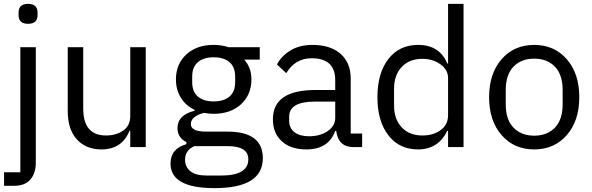

<svg xmlns="http://www.w3.org/2000/svg" viewBox="-20 -760 3060 992"><path d="M85 130V-516H165V80Q165 135 137 167.5Q109 200 53 200H1V130ZM76 -682V-695Q76 -740 125 -740Q174 -740 174 -695V-682Q174 -637 125 -637Q76 -637 76 -682Z M653 0V-84H649Q610 12 504 12Q424 12 377 -40Q330 -92 330 -185V-516H410V-199Q410 -60 528 -60Q580 -60 616.5 -85.5Q653 -111 653 -159V-516H733V0Z M1338 57Q1338 212 1088 212Q861 212 861 85Q861 8 943 -15V-26Q897 -48 897 -98Q897 -166 986 -188V-192Q940 -214 914.5 -255Q889 -296 889 -350Q889 -429 942.5 -478.5Q996 -528 1083 -528Q1126 -528 1161 -516H1322V-452H1242Q1279 -410 1279 -350Q1279 -271 1225.5 -221.5Q1172 -172 1084 -172Q1059 -172 1034 -177Q966 -159 966 -119Q966 -80 1045 -80H1155Q1338 -80 1338 57ZM1195 -336V-364Q1195 -414 1165.5 -439Q1136 -464 1084 -464Q1032 -464 1002.5 -439Q973 -414 973 -364V-336Q973 -286 1002.5 -261Q1032 -236 1084 -236Q1136 -236 1165.5 -261Q1195 -286 1195 -336ZM1263 63Q1263 -5 1156 -5H984Q936 17 936 65Q936 102 963.5 124.5Q991 147 1048 147H1122Q1263 147 1263 63Z M1851 0H1806Q1728 0 1717 -84H1712Q1678 12 1563 12Q1482 12 1436 -30Q1390 -72 1390 -144Q1390 -295 1610 -295H1712V-346Q1712 -459 1590 -459Q1505 -459 1459 -382L1411 -427Q1434 -471 1481 -499.5Q1528 -528 1594 -528Q1687 -528 1739.5 -482Q1792 -436 1792 -354V-70H1851ZM1576 -56Q1635 -56 1673.5 -83Q1712 -110 1712 -150V-235H1606Q1474 -235 1474 -157V-136Q1474 -98 1501.5 -77Q1529 -56 1576 -56Z M2295 0V-84H2291Q2244 12 2140 12Q2043 12 1986.5 -61Q1930 -134 1930 -258Q1930 -382 1986.5 -455Q2043 -528 2140 -528Q2251 -528 2291 -432H2295V-740H2375V0ZM2162 -60Q2219 -60 2257 -88Q2295 -116 2295 -165V-357Q2295 -399 2256 -427.5Q2217 -456 2162 -456Q2095 -456 2055.5 -414Q2016 -372 2016 -302V-214Q2016 -144 2055.5 -102Q2095 -60 2162 -60Z M2908.5 -62Q2844 12 2740 12Q2636 12 2571.5 -62Q2507 -136 2507 -258Q2507 -380 2571.5 -454Q2636 -528 2740 -528Q2844 -528 2908.5 -454Q2973 -380 2973 -258Q2973 -136 2908.5 -62ZM2887 -221V-295Q2887 -374 2847 -415.5Q2807 -457 2740 -457Q2673 -457 2633 -415.5Q2593 -374 2593 -295V-221Q2593 -142 2633 -100.5Q2673 -59 2740 -59Q2807 -59 2847 -100.5Q2887 -142 2887 -221Z"/></svg>

Font: Aneliza
Style: Regular
Weight: 400
Designer: Mike Abbink, Paul van der Laan, Pieter van Rosmalen
Foundry: Bold Monday
Version: Version 3.0